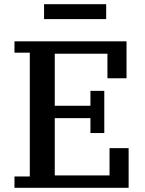

<svg xmlns="http://www.w3.org/2000/svg" viewBox="-20 -895 689 915"><path d="M49 -54H122V-644H49V-698H583V-522H492V-639H241V-391H411V-462H477V-261H411V-332H241V-59H502V-189H593V0H49ZM190 -875H486V-804H190Z"/></svg>

Font: IBM Plex Serif Medm
Style: Regular
Weight: 500
Designer: Mike Abbink, Paul van der Laan, Pieter van Rosmalen
Foundry: Bold Monday
Version: Version 3.001